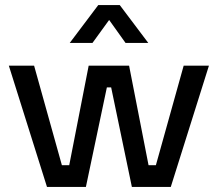

<svg xmlns="http://www.w3.org/2000/svg" viewBox="-20 -740 862 760"><path d="M707 -480H807L656 0H502L420 -394H403L320 0H166L15 -480H115L225 -86H254L331 -480H491L568 -86H597ZM567 -570H477L412 -661L346 -570H256L369 -720H454Z"/></svg>

Font: Violet Sans
Style: Regular
Weight: 400
Designer: Calvin Waterman
Foundry: Violet Office
Version: Version 1.013